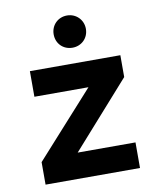

<svg xmlns="http://www.w3.org/2000/svg" viewBox="-82 -792 708 857"><g transform="rotate(-10 272.0 -363.5)"><path d="M280 -581C321 -581 353 -612 353 -654C353 -695 321 -727 280 -727C238 -727 207 -695 207 -654C207 -612 238 -581 280 -581ZM55 0H483V-116H221L484 -412V-511H74V-395H319L55 -102Z"/></g></svg>

Font: Overpass ExtraBold
Style: Regular
Weight: 800
Designer: Delve Withrington, Thomas Jockin
Foundry: Delve Fonts
Version: Version 3.000;DELV;Overpass